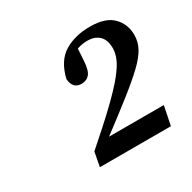

<svg xmlns="http://www.w3.org/2000/svg" viewBox="-95 -854 563 562"><g transform="rotate(-30 186.5 -572.5)"><path d="M92 -387 101 -435Q164 -490 203 -527.5Q242 -565 262.5 -590.5Q283 -616 291 -634.5Q299 -653 299 -670Q299 -698 284.5 -712Q270 -726 245 -726Q228 -726 211 -720.5Q194 -715 180 -702L211 -739L207 -678Q205 -648 195 -636.5Q185 -625 168 -625Q139 -625 136 -659Q149 -714 185 -736Q221 -758 272 -758Q324 -758 348.5 -733.5Q373 -709 373 -672Q373 -649 362 -628.5Q351 -608 326 -584Q301 -560 258.5 -526.5Q216 -493 152 -445L147 -451H345L332 -387Z"/></g></svg>

Font: Lisu Bosa SemiBold
Style: Italic
Weight: 600
Italic angle: -19°
Designer: David Morse, Annie Olsen, Victor Gaultney, Frank Grießhammer (Latin)
Foundry: SIL International
Version: Version 2.000